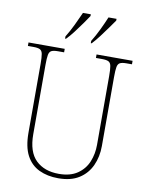

<svg xmlns="http://www.w3.org/2000/svg" viewBox="-100 -1001 821 1081"><g transform="rotate(10 310.5 -460.5)"><path d="M309 10Q247 10 199.5 -12.5Q152 -35 126 -84Q100 -133 100 -214V-607Q100 -645 96.5 -663.5Q93 -682 81 -688Q69 -694 44 -694H12V-714H219V-694H184Q159 -694 147 -688Q135 -682 131.5 -663.5Q128 -645 128 -606V-210Q128 -109 176.5 -62Q225 -15 308 -15Q373 -15 414 -43Q455 -71 473.5 -116Q492 -161 492 -213V-606Q492 -645 488.5 -663.5Q485 -682 473 -688Q461 -694 436 -694H401V-714H607V-694H576Q551 -694 539 -688Q527 -682 523.5 -663.5Q520 -645 520 -606V-211Q520 -150 497 -99.5Q474 -49 427.5 -19.5Q381 10 309 10ZM358 -784Q379 -818 398 -857.5Q417 -897 431 -931H477V-921Q465 -904 445.5 -876.5Q426 -849 404 -820Q382 -791 363 -771H358ZM211 -784Q232 -818 251 -857.5Q270 -897 285 -931H330V-921Q319 -904 299.5 -876.5Q280 -849 258 -820Q236 -791 216 -771H211Z"/></g></svg>

Font: Noto Serif Hebrew SemiCondensed Thin
Style: Regular
Weight: 100
Width: 4
Designer: Monotype Design Team
Foundry: Monotype Imaging Inc.
Version: Version 2.004; ttfautohint (v1.8.4.7-5d5b)